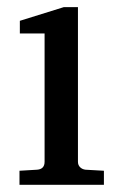

<svg xmlns="http://www.w3.org/2000/svg" viewBox="-20 -514 343 534"><path d="M269 0H34.2V-39.1L83 -42Q104 -43.5 104 -64V-420.9H35.2V-456.1L157.2 -494.1H196.8V-64Q196.8 -54.7 202.9 -48.8Q209 -43 217.8 -42L269 -39.1Z"/></svg>

Font: Eeyek
Style: Regular
Weight: 400
Designer: Pravabati Chingangbam and Tabish
Foundry: SIL International
Version: Version 2.000